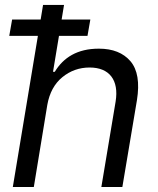

<svg xmlns="http://www.w3.org/2000/svg" viewBox="-20 -747 631 767"><path d="M17 -603.7 28.4 -669H142.4L152 -727.3H235.8L226.2 -669H340.9L329.5 -603.7H215.6L191.8 -460.2H198.9Q211.6 -481.5 228.7 -498.6Q245.7 -515.6 267.4 -527.7Q289.1 -539.8 315.9 -546.2Q342.7 -552.6 375 -552.6Q458.1 -552.6 501.1 -502.5Q544 -452.1 527 -346.6L468.8 0H384.9L441.8 -340.9Q447.1 -373.6 442.6 -398.8Q438.2 -424 424.7 -441.6Q411.2 -459.2 389.4 -468.2Q367.5 -477.3 338.1 -477.3Q276.3 -477.3 229 -438.6Q181.8 -399.9 169 -328.1L115.1 0H31.2L131.4 -603.7Z"/></svg>

Font: Inter P
Style: Italic
Weight: 400
Italic angle: -9.40001°
Designer: Rasmus Andersson
Foundry: rsms
Version: Version 3.018;git-588b23468